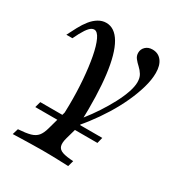

<svg xmlns="http://www.w3.org/2000/svg" viewBox="-149 -531 770 822"><g transform="rotate(30 236.0 -120.5)"><path d="M171.8 87.1Q178.2 23.4 179 -41.9Q179.8 -107.3 175 -167.3Q170.2 -227.4 161.3 -274.2Q152.4 -321 139.5 -348.4Q126.6 -375.8 110.5 -375.8Q99.2 -375.8 87.9 -364.1Q76.6 -352.4 62.1 -325.8L47.6 -296.8H17.7L41.9 -343.5Q54.8 -367.7 69.8 -386.3Q84.7 -404.8 102.8 -415.7Q121 -426.6 141.1 -426.6Q183.1 -426.6 210.9 -379Q238.7 -331.5 250.8 -236.7Q262.9 -141.9 258.1 0.8L221 46.8ZM31.5 186.3 40.3 157.3Q78.2 154.8 100 148.8Q121.8 142.7 133.5 128.6Q145.2 114.5 152.4 87.9L197.6 -75L235.5 17.7L266.9 -10.5L239.5 87.1Q232.3 112.9 236.7 127.8Q241.1 142.7 260.1 149.2Q279 155.6 313.7 157.3L305.6 186.3Q284.7 185.5 249.6 184.3Q214.5 183.1 173.4 183.1Q145.2 183.1 117.7 183.9Q90.3 184.7 68.1 185.1Q46 185.5 31.5 186.3ZM226.6 44.4 212.1 26.6Q234.7 3.2 258.9 -27Q283.1 -57.3 305.2 -91.1Q327.4 -125 345.2 -158.5Q362.9 -191.9 373 -221.4Q383.1 -250.8 383.1 -272.6Q383.1 -294.4 374.2 -308.9Q365.3 -323.4 353.2 -334.3Q341.1 -345.2 331.9 -356.9Q322.6 -368.5 322.6 -383.9Q322.6 -401.6 335.5 -414.1Q348.4 -426.6 369.4 -426.6Q398.4 -426.6 414.9 -405.2Q431.5 -383.9 431.5 -346Q431.5 -312.9 420.2 -273.4Q408.9 -233.9 389.5 -191.5Q370.2 -149.2 344 -106.9Q317.7 -64.5 287.9 -25.8Q258.1 12.9 226.6 44.4ZM57.3 37.9 65.3 8.9H371.8L364.5 37.9Z"/></g></svg>

Font: Playfair 5pt SemiExpanded Light Medium
Style: Italic
Weight: 500
Italic angle: -15.6°
Version: Version 2.001;gftools[0.9.30]